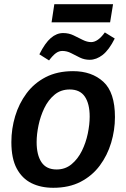

<svg xmlns="http://www.w3.org/2000/svg" viewBox="-20 -881 599 912"><path d="M327 -543Q416 -543 471 -492.5Q526 -442 526 -325Q526 -263 508 -203Q490 -143 454 -94.5Q418 -46 363 -17.5Q308 11 233 11Q174 11 129.5 -11Q85 -33 59.5 -80.5Q34 -128 34 -206Q34 -269 52 -329Q70 -389 106 -437.5Q142 -486 197 -514.5Q252 -543 327 -543ZM311 -456Q269 -456 239 -431Q209 -406 190.5 -367.5Q172 -329 163 -286Q154 -243 154 -206Q154 -145 177 -110.5Q200 -76 249 -76Q290 -76 320 -101Q350 -126 369 -164.5Q388 -203 397 -246.5Q406 -290 406 -327Q406 -388 383 -422Q360 -456 311 -456ZM213 -594 167 -623Q194 -677 221.5 -700.5Q249 -724 280 -724Q307 -724 329.5 -713Q352 -702 373 -691.5Q394 -681 413 -681Q445 -681 478 -727L525 -698Q498 -644 468 -620.5Q438 -597 406 -597Q381 -597 359.5 -607.5Q338 -618 318 -628.5Q298 -639 276 -639Q260 -639 245.5 -628.5Q231 -618 213 -594ZM517 -861 503 -775H225L238 -861Z"/></svg>

Font: Bitter SemiBold
Style: Italic
Weight: 600
Italic angle: -9°
Designer: Sol Matas, and Bitter project Authors
Foundry: Sol Matas
Version: Version 2.001